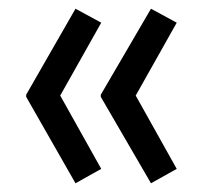

<svg xmlns="http://www.w3.org/2000/svg" viewBox="-20 -519 465 440"><path d="M153 -99 212 -132 118 -300 212 -467 153 -499 40 -302V-297ZM326 -99 385 -132 291 -300 385 -467 326 -499 211 -302V-297Z"/></svg>

Font: Involve
Style: Regular
Weight: 400
Designer: Stefan Peev
Foundry: Context Ltd.
Version: Version 1.001